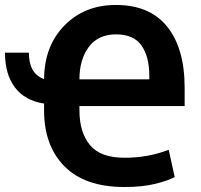

<svg xmlns="http://www.w3.org/2000/svg" viewBox="-29 -740 807 771"><path d="M471 11Q312.5 11 230.2 -71.8Q148 -154.5 148 -296.5V-324Q71 -336 31 -388.8Q-9 -441.5 -9 -528.5H87Q87 -443.5 148 -422.5Q149 -555.5 230 -637.8Q311 -720 435 -720H437Q572.5 -720 642.5 -632.8Q712.5 -545.5 712.5 -387V-314H290V-296.5Q290 -208.5 332.2 -157.5Q374.5 -106.5 471 -106.5Q565.5 -106.5 648.5 -138.5L672.5 -29Q648.5 -15.5 596.2 -2.2Q544 11 471 11ZM570.5 -421.5V-436.5Q570.5 -512.5 539.2 -557.2Q508 -602 437 -602Q365.5 -602 327.8 -551.8Q290 -501.5 290 -421.5Z"/></svg>

Font: Roberto Sans
Style: Bold
Weight: 700
Designer: Google (font) & Cristiano Sobral (main changes)
Version: Version 1.000;October 12, 2021;FontCreator 14.0.0.2814 64-bi